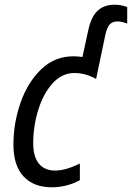

<svg xmlns="http://www.w3.org/2000/svg" viewBox="-20 -785 560 815"><path d="M37 -171Q37 -262 67 -348.5Q97 -435 154.5 -490.5Q212 -546 291 -546Q312 -546 330 -543L355 -658Q367 -714 394.5 -739.5Q422 -765 466 -765Q494 -765 520 -755V-685Q497 -694 478 -694Q458 -694 446.5 -682Q435 -670 428 -641L388 -450Q343 -475 295 -475Q243 -475 203.5 -431.5Q164 -388 142.5 -319Q121 -250 121 -176Q121 -120 145 -90.5Q169 -61 214 -61Q259 -61 319 -91V-20Q263 10 200 10Q123 10 80 -36Q37 -82 37 -171Z"/></svg>

Font: Noto Sans UI Narrow
Style: Italic
Weight: 400
Width: 4
Italic angle: -12°
Designer: Monotype Design Team
Foundry: Monotype Imaging Inc.
Version: Version 1.001